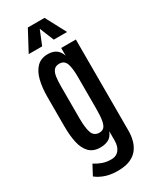

<svg xmlns="http://www.w3.org/2000/svg" viewBox="-261 -1019 983 1202"><g transform="rotate(-30 230.0 -418.5)"><path d="M220.2 111.3Q167.5 112.8 127 100.1Q86.4 87.4 56.2 63.5L94.2 -7.8Q116.7 7.3 146.2 18.3Q175.8 29.3 213.9 28.8Q248.5 27.8 267.6 2.9Q286.6 -22 286.6 -63.5V-130.9Q272.5 -94.7 247.3 -82.3Q222.2 -69.8 189.5 -69.8Q138.2 -69.8 109.6 -99.1Q81.1 -128.4 69.8 -179.2Q58.6 -230 58.6 -294.4V-509.8Q58.6 -575.7 71.5 -628.4Q84.5 -681.2 115 -711.7Q145.5 -742.2 197.3 -741.2Q230 -740.7 253.2 -724.9Q276.4 -709 286.6 -676.3V-732.4H392.6V-72.8Q392.6 -39.1 384.5 -6.8Q376.5 25.4 357.4 51.8Q338.4 78.1 304.9 94Q271.5 109.9 220.2 111.3ZM230.5 -153.3Q249.5 -153.3 262 -164.8Q274.4 -176.3 280.5 -206.8Q286.6 -237.3 286.6 -294.4V-523.4Q286.6 -586.4 274.7 -619.9Q262.7 -653.3 226.1 -653.3Q199.2 -653.3 186.3 -636.7Q173.3 -620.1 169.4 -591.3Q165.5 -562.5 165.5 -524.4V-293.5Q165.5 -224.6 178.2 -189Q190.9 -153.3 230.5 -153.3ZM91.3 -800.8 169.9 -947.8H290.5L368.7 -800.8H272.5L230.5 -903.8L188.5 -800.8Z"/></g></svg>

Font: Antonio Medium
Style: Regular
Weight: 500
Designer: Vernon Adams
Foundry: Vernon Adams
Version: Version 1.002